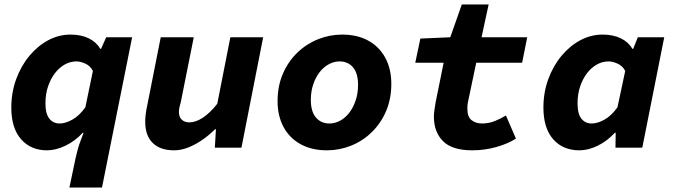

<svg xmlns="http://www.w3.org/2000/svg" viewBox="-20 -666 3040 866"><path d="M293 180 321 47Q324 36 328 18.5Q332 1 339.5 -20.5Q347 -42 357 -67H353Q319 -30 275.5 -9Q232 12 192 12Q119 12 75 -38Q31 -88 31 -181Q31 -249 53 -309Q75 -369 112.5 -414Q150 -459 197.5 -484.5Q245 -510 298 -510Q346 -510 380.5 -493Q415 -476 432 -446H436L459 -498H576L440 180ZM249 -109Q275 -109 306.5 -126.5Q338 -144 365 -182L399 -346Q387 -369 365 -379Q343 -389 325 -389Q297 -389 272 -375Q247 -361 227.5 -335.5Q208 -310 196.5 -275.5Q185 -241 185 -200Q185 -153 202.5 -131Q220 -109 249 -109Z M765 12Q703 12 669 -21Q635 -54 635 -117Q635 -134 637.5 -153Q640 -172 644 -190L705 -498H854L796 -208Q792 -194 789.5 -182.5Q787 -171 787 -161Q787 -138 800 -126Q813 -114 834 -114Q863 -114 895.5 -135.5Q928 -157 960 -198L1019 -498H1167L1069 0H949L954 -83H950Q926 -59 896 -37.5Q866 -16 832 -2Q798 12 765 12Z M1455 12Q1386 12 1336 -15.5Q1286 -43 1259 -93Q1232 -143 1232 -210Q1232 -278 1256 -333.5Q1280 -389 1321 -428.5Q1362 -468 1414.5 -489Q1467 -510 1523 -510Q1592 -510 1641.5 -482.5Q1691 -455 1718 -405Q1745 -355 1745 -288Q1745 -220 1721.5 -165Q1698 -110 1657 -70Q1616 -30 1563.5 -9Q1511 12 1455 12ZM1466 -109Q1491 -109 1514 -121.5Q1537 -134 1555 -157Q1573 -180 1584 -212.5Q1595 -245 1595 -283Q1595 -335 1572.5 -362Q1550 -389 1511 -389Q1487 -389 1463.5 -376.5Q1440 -364 1422 -341Q1404 -318 1393 -286Q1382 -254 1382 -215Q1382 -163 1405 -136Q1428 -109 1466 -109Z M2110 12Q2019 12 1978 -29.5Q1937 -71 1937 -140Q1937 -155 1939.5 -170Q1942 -185 1945 -205L1981 -383H1853L1876 -492L2011 -498L2063 -646H2184L2152 -498H2358L2335 -383H2128L2092 -212Q2089 -199 2088.5 -191Q2088 -183 2088 -175Q2088 -139 2107 -124Q2126 -109 2155 -109Q2185 -109 2213 -120.5Q2241 -132 2262 -145L2307 -41Q2274 -19 2221 -3.5Q2168 12 2110 12Z M2593 12Q2519 12 2475 -38Q2431 -88 2431 -181Q2431 -249 2453 -309Q2475 -369 2512.5 -414Q2550 -459 2597.5 -484.5Q2645 -510 2698 -510Q2746 -510 2780.5 -493Q2815 -476 2832 -446H2836L2857 -498H2976L2877 0H2756L2757 -67H2753Q2719 -30 2676.5 -9Q2634 12 2593 12ZM2649 -109Q2675 -109 2706.5 -126.5Q2738 -144 2765 -182L2800 -346Q2788 -369 2765.5 -379Q2743 -389 2725 -389Q2697 -389 2672 -375Q2647 -361 2627.5 -335.5Q2608 -310 2596.5 -275.5Q2585 -241 2585 -200Q2585 -152 2602.5 -130.5Q2620 -109 2649 -109Z"/></svg>

Font: Source Code Pro ExtraLight ExtraBold
Style: Italic
Weight: 800
Italic angle: -11°
Monospace: yes
Version: Version 1.016;hotconv 1.0.116;makeotfexe 2.5.65601